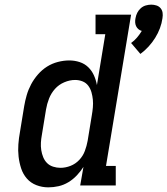

<svg xmlns="http://www.w3.org/2000/svg" viewBox="-20 -798 720 826"><path d="M584 -566 544 -613Q558 -623 569.5 -636.5Q581 -650 590 -665Q582 -667 575.5 -672.5Q569 -678 565.5 -685.5Q562 -693 561.5 -702Q561 -711 563 -720Q565 -732 570.5 -743Q576 -754 585.5 -762.5Q595 -771 607 -774.5Q619 -778 631 -778Q642 -778 653 -774.5Q664 -771 671 -762.5Q678 -754 679.5 -743Q681 -732 679 -720Q676 -698 668 -676.5Q660 -655 647.5 -635Q635 -615 619 -597.5Q603 -580 584 -566ZM188 8Q161 8 136.5 -1.5Q112 -11 95.5 -30Q79 -49 71 -73.5Q63 -98 60 -124Q57 -150 59 -177Q61 -204 66 -231L84 -341Q88 -365 95 -389Q102 -413 114 -435.5Q126 -458 143.5 -478Q161 -498 182.5 -511.5Q204 -525 229 -531.5Q254 -538 278 -538Q301 -538 322.5 -531Q344 -524 359.5 -509Q375 -494 384 -474Q393 -454 397 -432L433 -651H391V-735H544L436 -84H478V0H325L339 -80Q327 -61 310.5 -43.5Q294 -26 274 -14Q254 -2 232 3Q210 8 188 8ZM240 -76Q262 -76 283.5 -84.5Q305 -93 321 -110Q337 -127 345 -148.5Q353 -170 357 -192L375 -302Q378 -319 379.5 -336Q381 -353 379.5 -369Q378 -385 373.5 -401Q369 -417 359.5 -429.5Q350 -442 335 -448Q320 -454 303 -454Q280 -454 256.5 -444Q233 -434 216.5 -415.5Q200 -397 191 -374Q182 -351 178 -327L160 -217Q157 -201 156 -184.5Q155 -168 157.5 -152Q160 -136 166 -121.5Q172 -107 182.5 -96.5Q193 -86 208.5 -81Q224 -76 240 -76Z"/></svg>

Font: Iosevka Slab MdExObl
Style: Regular
Weight: 500
Width: 7
Italic angle: -9°
Monospace: yes
Designer: Belleve Invis
Foundry: Belleve Invis
Version: Version 11.1.1; ttfautohint (v1.8.3)